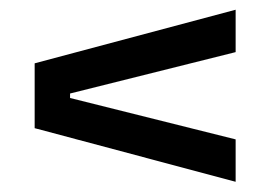

<svg xmlns="http://www.w3.org/2000/svg" viewBox="-20 -502 554 385"><path d="M120.5 -314.5V-305.5L452.5 -222.5V-137.5L49.5 -245V-375L452.5 -482.5V-397.5Z"/></svg>

Font: Anek Gurmukhi Medium Medium
Style: Regular
Weight: 500
Version: Version 1.003